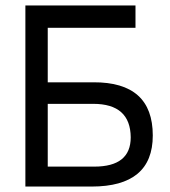

<svg xmlns="http://www.w3.org/2000/svg" viewBox="-20 -685 624 705"><path d="M155.3 -303.7V-73.2H326.2Q460 -73.2 460 -180.7Q459 -303.7 322.3 -303.7ZM316.4 0H73.2V-665H477.5V-583H155.3V-382.8H323.2Q541 -383.8 541 -187.5Q541 0 316.4 0Z"/></svg>

Font: BF_TEXT
Style: Regular
Weight: 400
Foundry: EA DICE
Version: Version 1.404